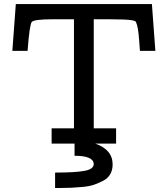

<svg xmlns="http://www.w3.org/2000/svg" viewBox="-20 -709 829 948"><path d="M41 -458 58.1 -689H730L747.1 -458H670.9Q667 -516.1 664.1 -543Q661.1 -569.8 656.5 -585.9Q651.9 -602.1 647.5 -604.5Q643.1 -606.9 631.8 -608.9Q606 -613.8 522 -613.8H442.9V-75.2H553.2V0H450.2Q536.1 29.8 536.1 103Q536.1 129.9 524.7 150.4Q513.2 170.9 490.5 182.9Q467.8 194.8 444.8 202.9Q421.9 210.9 388.4 213.9Q355 216.8 332.5 218Q310.1 219.2 277.8 219.2H252V143.1Q352.1 143.1 397.9 134.5Q443.8 126 442.9 99.1Q439 60.1 348.1 60.1V0H234.9V-75.2H345.2V-613.8H241.2Q149.4 -613.8 137.2 -601.1Q126 -588.9 116.2 -458Z"/></svg>

Font: CMU Concrete
Style: Bold
Weight: 700
Version: Version 0.7.0